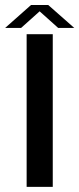

<svg xmlns="http://www.w3.org/2000/svg" viewBox="-51 -726 308 746"><path d="M52.5 0H154V-593H52.5ZM-31 -617.5H31L103 -682L175 -617.5H237.5L136.5 -706.5H69.5Z"/></svg>

Font: Anybody UltraCondensed Thin
Style: Regular
Weight: 400
Version: Version 1.111